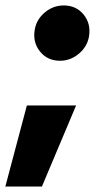

<svg xmlns="http://www.w3.org/2000/svg" viewBox="-66 -520 380 705"><path d="M-46.4 165 32.7 -132.8H213.4L87.9 165ZM154.3 -296.9Q108.4 -296.9 81.1 -330.6Q53.7 -364.3 61.5 -411.1Q67.9 -448.7 98.6 -474.4Q129.4 -500 168 -500Q213.9 -500 241.2 -466.3Q268.6 -432.6 260.7 -385.7Q254.4 -348.6 223.6 -322.8Q192.9 -296.9 154.3 -296.9Z"/></svg>

Font: Inter Display Black
Style: Italic
Weight: 900
Italic angle: -9.39999°
Designer: Rasmus Andersson
Foundry: rsms
Version: Version 4.000;git-a52131595